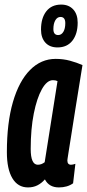

<svg xmlns="http://www.w3.org/2000/svg" viewBox="-20 -808 380 838"><path d="M237 10Q194 10 176 -25Q161 -8 143 1Q125 10 102 10Q58 10 34 -30Q10 -70 10 -144Q10 -272 36.5 -363Q63 -454 111 -502.5Q159 -551 223 -551Q256 -551 285.5 -543Q315 -535 340 -524Q321 -408 309 -332Q297 -256 290 -211.5Q283 -167 279.5 -145.5Q276 -124 275 -116.5Q274 -109 274 -108Q274 -89 290 -89Q298 -89 309 -93L299 -8Q274 10 237 10ZM175 -100 231 -454Q223 -458 211 -458Q185 -458 163 -419Q141 -380 127.5 -312.5Q114 -245 114 -158Q114 -89 145 -89Q161 -89 175 -100ZM231 -601Q197 -601 178 -622Q159 -643 159 -679Q159 -729 182 -758.5Q205 -788 247 -788Q280 -788 299.5 -767Q319 -746 319 -709Q319 -660 296 -630.5Q273 -601 231 -601ZM234 -655Q248 -655 256.5 -669Q265 -683 265 -707Q265 -734 244 -734Q230 -734 221.5 -719.5Q213 -705 213 -681Q213 -655 234 -655Z"/></svg>

Font: Georama ExtraCondensed SemiBold
Style: Italic
Weight: 600
Width: 2
Italic angle: -9°
Designer: Jean-Baptiste Levee
Foundry: Production Type
Version: Version 1.000